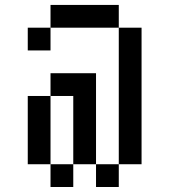

<svg xmlns="http://www.w3.org/2000/svg" viewBox="-20 -747 676 767"><path d="M181.8 -727.3V-636.4H454.5V-727.3ZM272.7 -363.6V-90.9H363.6V-454.5H181.8V-363.6ZM90.9 -363.6V-90.9H181.8V-363.6ZM363.6 -90.9V0H454.5V-90.9ZM454.5 -636.4V-90.9H545.5V-636.4ZM181.8 -90.9V0H272.7V-90.9ZM90.9 -636.4V-545.5H181.8V-636.4Z"/></svg>

Font: Departure Mono
Style: Regular
Weight: 400
Monospace: yes
Designer: Helena Zhang
Version: Version 1.500;Glyphs 3.3.1 (3343)